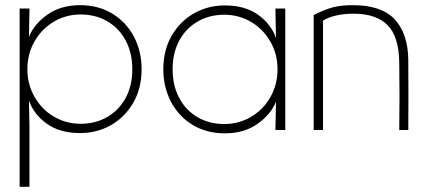

<svg xmlns="http://www.w3.org/2000/svg" viewBox="-20 -503 1650 743"><path d="M492 -235Q492 -298 466.5 -346Q441 -394 395.5 -420.5Q350 -447 292 -447Q236 -447 189 -419.5Q142 -392 114 -343.5Q86 -295 86 -235Q86 -176 114 -127.5Q142 -79 189 -51.5Q236 -24 292 -24Q350 -24 395.5 -50.5Q441 -77 466.5 -124.5Q492 -172 492 -235ZM528 -235Q528 -161 495.5 -105Q463 -49 409 -18.5Q355 12 290 12Q212 12 161.5 -24Q111 -60 92 -114L94 -12V220H56V-470H94V-462L92 -360Q111 -409 163 -446Q215 -483 290 -483Q361 -483 415 -450Q469 -417 498.5 -360.5Q528 -304 528 -235Z M1054 -235Q1054 -294 1026 -342.5Q998 -391 951 -418.5Q904 -446 848 -446Q790 -446 744.5 -419.5Q699 -393 673.5 -345.5Q648 -298 648 -235Q648 -172 673.5 -124Q699 -76 744.5 -49.5Q790 -23 848 -23Q904 -23 951 -50.5Q998 -78 1026 -126.5Q1054 -175 1054 -235ZM1048 -356 1046 -458V-470H1084V0H1046V-8L1048 -110Q1029 -61 977 -24Q925 13 850 13Q779 13 725 -20Q671 -53 641.5 -109.5Q612 -166 612 -235Q612 -309 644.5 -365Q677 -421 731 -451.5Q785 -482 850 -482Q928 -482 978.5 -446Q1029 -410 1048 -356Z M1194 0V-445Q1238 -467 1269.5 -475Q1301 -483 1345 -483Q1457 -483 1508 -427.5Q1559 -372 1560 -271Q1561 -136 1560 0H1525Q1527 -130 1525 -260Q1524 -361 1480 -405.5Q1436 -450 1348 -450Q1309 -450 1278.5 -442.5Q1248 -435 1230 -423V0Z"/></svg>

Font: Kreadon
Style: Regular
Weight: 400
Designer: kohakuno
Foundry: StudioGnu
Version: Version 1.000;Glyphs 3.1.2 (3151)